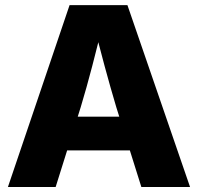

<svg xmlns="http://www.w3.org/2000/svg" viewBox="-20 -748 792 768"><path d="M11.7 0 258.3 -727.5H489.7L740.2 0H545.4L445.3 -318.8Q421.4 -398.9 398.4 -483.9Q375.5 -568.8 351.6 -664.6H395Q371.1 -568.8 348.9 -483.6Q326.7 -398.4 302.7 -318.8L202.6 0ZM180.2 -146.5V-281.2H571.8V-146.5Z"/></svg>

Font: Inter 24pt ExtraBold
Style: Regular
Weight: 800
Designer: Rasmus Andersson
Foundry: rsms
Version: Version 4.001;git-66647c0bb